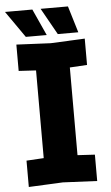

<svg xmlns="http://www.w3.org/2000/svg" viewBox="-59 -909 548 951"><g transform="rotate(-5 215.0 -433.0)"><path d="M45 4V-127L131 -132V-568L45 -573V-704L215 -696L385 -704V-573L299 -568V-132L385 -127V4L215 -4ZM316 -870 356 -738H254L180 -870ZM139 -870 199 -738H95L3 -870Z"/></g></svg>

Font: Tektur
Style: Bold
Weight: 700
Designer: Adam Jagosz
Foundry: Adam Jagosz
Version: Version 1.005;gftools[0.9.30]